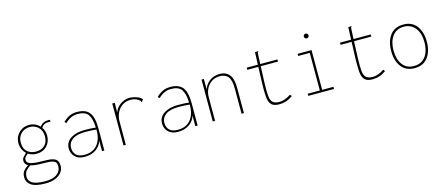

<svg xmlns="http://www.w3.org/2000/svg" viewBox="-52 -1223 4603 1988"><g transform="rotate(-15 2250.0 -229.0)"><path d="M238 -149Q188 -149 149 -175Q128 -156 119 -145.5Q110 -135 110 -119Q110 -92 134 -79.5Q158 -67 199.5 -63Q241 -59 295 -59Q358 -59 390.5 -48.5Q423 -38 434.5 -17Q446 4 446 38Q446 73 423 104Q400 135 356.5 153.5Q313 172 249 172Q142 172 96 139.5Q50 107 50 56Q50 11 70.5 -14Q91 -39 122 -58Q86 -77 86 -114Q86 -135 99.5 -151Q113 -167 134 -187Q111 -208 97.5 -238Q84 -268 84 -304Q84 -346 104 -381Q124 -416 159 -437Q194 -458 238 -458Q273 -458 302 -445Q331 -432 352 -409Q372 -436 398 -446Q424 -456 462 -453L463 -433Q428 -437 404.5 -428.5Q381 -420 364 -393Q392 -354 392 -304Q392 -237 350.5 -193Q309 -149 238 -149ZM238 -172Q299 -172 333.5 -206.5Q368 -241 368 -302Q368 -363 330.5 -399Q293 -435 238 -435Q185 -435 147 -399Q109 -363 109 -304Q109 -237 146.5 -204.5Q184 -172 238 -172ZM248 149Q334 150 376.5 118Q419 86 421 41Q423 14 414 -3Q405 -20 375.5 -28Q346 -36 285 -36Q242 -36 206 -39Q170 -42 144 -50Q117 -34 96 -10Q75 14 75 57Q75 98 114 123Q153 148 248 149Z M711 11Q644 11 608.5 -26Q573 -63 573 -115Q573 -183 630.5 -220.5Q688 -258 779 -258Q802 -258 836 -257Q870 -256 900 -252Q897 -348 866 -392.5Q835 -437 753 -437Q717 -437 684 -422.5Q651 -408 618 -376L601 -392Q633 -424 669 -441.5Q705 -459 752 -459Q844 -459 884 -408Q924 -357 924 -239V0H899V-114Q886 -62 837 -25.5Q788 11 711 11ZM598 -114Q598 -68 626.5 -39Q655 -10 716 -10Q806 -10 853.5 -68Q901 -126 901 -219Q901 -225 901 -231Q874 -234 840.5 -235.5Q807 -237 785 -237Q691 -237 644.5 -203.5Q598 -170 598 -114Z M1129 -449H1156L1154 -346Q1174 -399 1220 -429.5Q1266 -460 1316 -460Q1348 -460 1386 -447.5Q1424 -435 1448 -410L1434 -391L1429 -384L1423 -389Q1425 -394 1420.5 -399Q1416 -404 1402 -414Q1382 -427 1362 -432Q1342 -437 1321 -437Q1271 -437 1233.5 -412Q1196 -387 1175 -344.5Q1154 -302 1154 -248V1H1129Z M1711 11Q1644 11 1608.5 -26Q1573 -63 1573 -115Q1573 -183 1630.5 -220.5Q1688 -258 1779 -258Q1802 -258 1836 -257Q1870 -256 1900 -252Q1897 -348 1866 -392.5Q1835 -437 1753 -437Q1717 -437 1684 -422.5Q1651 -408 1618 -376L1601 -392Q1633 -424 1669 -441.5Q1705 -459 1752 -459Q1844 -459 1884 -408Q1924 -357 1924 -239V0H1899V-114Q1886 -62 1837 -25.5Q1788 11 1711 11ZM1598 -114Q1598 -68 1626.5 -39Q1655 -10 1716 -10Q1806 -10 1853.5 -68Q1901 -126 1901 -219Q1901 -225 1901 -231Q1874 -234 1840.5 -235.5Q1807 -237 1785 -237Q1691 -237 1644.5 -203.5Q1598 -170 1598 -114Z M2086 0V-449H2111V-338Q2131 -394 2176.5 -425.5Q2222 -457 2283 -457Q2319 -457 2350 -441.5Q2381 -426 2400.5 -385.5Q2420 -345 2420 -269V0H2395V-267Q2395 -362 2364.5 -398Q2334 -434 2275 -434Q2226 -434 2189 -409.5Q2152 -385 2131.5 -344Q2111 -303 2111 -255V0Z M2799 7Q2740 7 2714.5 -20Q2689 -47 2684 -103.5Q2679 -160 2682 -248L2688 -424H2570V-447H2689L2694 -579L2719 -582L2727 -583L2728 -576Q2723 -573 2721 -566.5Q2719 -560 2719 -543L2715 -447H2899V-424H2714L2707 -244Q2704 -160 2708.5 -110.5Q2713 -61 2734 -39.5Q2755 -18 2801 -17Q2834 -16 2868 -28.5Q2902 -41 2930 -61L2944 -42Q2910 -17 2874 -5Q2838 7 2799 7Z M3110 0V-23H3240V-426H3116V-449H3265V-23H3386V0ZM3249 -579Q3239 -579 3231.5 -586.5Q3224 -594 3224 -604Q3224 -615 3231.5 -622.5Q3239 -630 3249 -630Q3260 -630 3267.5 -622.5Q3275 -615 3275 -604Q3275 -594 3267.5 -586.5Q3260 -579 3249 -579Z M3799 7Q3740 7 3714.5 -20Q3689 -47 3684 -103.5Q3679 -160 3682 -248L3688 -424H3570V-447H3689L3694 -579L3719 -582L3727 -583L3728 -576Q3723 -573 3721 -566.5Q3719 -560 3719 -543L3715 -447H3899V-424H3714L3707 -244Q3704 -160 3708.5 -110.5Q3713 -61 3734 -39.5Q3755 -18 3801 -17Q3834 -16 3868 -28.5Q3902 -41 3930 -61L3944 -42Q3910 -17 3874 -5Q3838 7 3799 7Z M4250 8Q4157 8 4108 -56.5Q4059 -121 4059 -225Q4059 -329 4108 -394Q4157 -459 4250 -459Q4343 -459 4392 -394Q4441 -329 4441 -225Q4441 -121 4392 -56.5Q4343 8 4250 8ZM4250 -15Q4305 -15 4342 -42.5Q4379 -70 4397.5 -118Q4416 -166 4416 -226Q4416 -324 4370 -380Q4324 -436 4250 -436Q4170 -436 4127 -377Q4084 -318 4084 -226Q4084 -131 4126.5 -73Q4169 -15 4250 -15Z"/></g></svg>

Font: Inconsolata ExtraLight
Style: Regular
Weight: 200
Monospace: yes
Designer: Raph Levien, Cyreal, Brenton Simpson
Foundry: Raph Levien, Cyreal, Google
Version: Version 3.001; ttfautohint (v1.8.2.53-6de2)